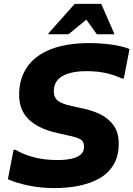

<svg xmlns="http://www.w3.org/2000/svg" viewBox="-20 -953 684 985"><path d="M49.6 -184.4H60.4Q95.5 -162.2 150.3 -147.1Q205 -132 276.4 -132Q315.8 -132 346.1 -138.6Q376.3 -145.2 393.7 -159.9Q411.2 -174.6 411.2 -199.2Q411.2 -228 392.2 -238.5Q373.2 -249.1 332 -257.6L279.6 -269.2Q219.7 -281.9 174.1 -306.4Q128.5 -331 103.3 -370.5Q78.2 -410 78.2 -467.2Q78.2 -548.1 118.1 -607.6Q158.1 -667.2 238.8 -699.6Q319.6 -732 442.4 -732Q480.4 -732 519.9 -728.1Q559.3 -724.3 592.5 -717.1Q625.6 -709.9 644.4 -701.2L615.2 -550.4H604.4Q577.1 -564.5 531.2 -576.2Q485.2 -588 422.8 -588Q372.6 -588 335.2 -577.3Q297.8 -566.7 276.9 -544Q256 -521.4 256 -485.8Q256 -452.2 277.6 -435.8Q299.2 -419.4 347.6 -409.2L400 -397.6Q449.7 -388 492.8 -367.5Q535.8 -347 562.4 -310.5Q589 -274 589 -215.6Q589 -153.8 563.8 -110.1Q538.5 -66.4 493.3 -39.9Q448.1 -13.3 388.3 -0.6Q328.5 12 258.4 12Q191.2 12 128.4 -0.8Q65.6 -13.5 20.4 -33.6ZM228.1 -777.2V-781.2L363.4 -933.2H499.4L565.7 -781.2V-777.2H476.9L423 -852.2L331.7 -777.2Z"/></svg>

Font: Kufam
Style: Italic
Weight: 400
Italic angle: -11°
Designer: Artur Schmal
Foundry: Original Type
Version: Version 1.301; ttfautohint (v1.8.3)